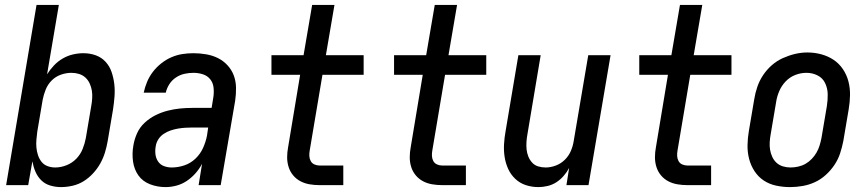

<svg xmlns="http://www.w3.org/2000/svg" viewBox="-20 -755 3540 783"><path d="M229 8Q206 8 184.5 1.5Q163 -5 148 -20Q133 -35 124.5 -55Q116 -75 112 -97L95 0H5L129 -735H220L172 -452Q184 -471 200 -488Q216 -505 236 -516.5Q256 -528 277.5 -533Q299 -538 320 -538Q347 -538 370.5 -529.5Q394 -521 410.5 -503Q427 -485 435 -461.5Q443 -438 446 -413Q449 -388 447 -361.5Q445 -335 441 -309L419 -179Q415 -156 408 -133Q401 -110 389 -88.5Q377 -67 359.5 -48Q342 -29 321 -16Q300 -3 276 2.5Q252 8 229 8ZM205 -72Q228 -72 251 -81Q274 -90 291 -107.5Q308 -125 317 -147.5Q326 -170 330 -192L352 -322Q355 -338 356 -354.5Q357 -371 354.5 -386Q352 -401 345.5 -415Q339 -429 328 -439Q317 -449 302 -453.5Q287 -458 271 -458Q271 -458 271 -458Q271 -458 271 -458Q250 -458 228.5 -450.5Q207 -443 191 -427Q175 -411 166.5 -390Q158 -369 154 -348L132 -218Q130 -202 128.5 -185.5Q127 -169 128.5 -153Q130 -137 135 -122Q140 -107 149.5 -95Q159 -83 174 -77.5Q189 -72 205 -72Z M655 8Q622 8 592 -3.5Q562 -15 544.5 -39.5Q527 -64 522.5 -96.5Q518 -129 524 -162Q528 -187 539 -211.5Q550 -236 570 -254.5Q590 -273 614 -285Q638 -297 663.5 -303.5Q689 -310 714 -312.5Q739 -315 765 -315H843L850 -358Q853 -377 851 -397Q849 -417 837.5 -431.5Q826 -446 807.5 -452Q789 -458 769 -458Q751 -458 732.5 -454Q714 -450 697.5 -439Q681 -428 670.5 -411.5Q660 -395 656 -377H566Q571 -400 580 -421.5Q589 -443 603.5 -462Q618 -481 637.5 -496.5Q657 -512 679 -521.5Q701 -531 723.5 -534.5Q746 -538 769 -538Q795 -538 821 -533.5Q847 -529 869 -518Q891 -507 908 -488.5Q925 -470 933.5 -447Q942 -424 942.5 -397.5Q943 -371 939 -344L880 0H790L804 -87Q793 -66 777 -48Q761 -30 741.5 -17Q722 -4 699.5 2Q677 8 655 8ZM680 -72Q706 -72 731.5 -80.5Q757 -89 777 -108Q797 -127 808 -151.5Q819 -176 824 -201L829 -235H765Q750 -235 735 -234Q720 -233 705.5 -230.5Q691 -228 676 -223Q661 -218 647.5 -209Q634 -200 625.5 -186.5Q617 -173 615 -158Q612 -142 614 -125.5Q616 -109 625 -96Q634 -83 649 -77.5Q664 -72 680 -72Z M1283 0Q1262 0 1242 -3.5Q1222 -7 1205 -16Q1188 -25 1175.5 -40Q1163 -55 1157 -74Q1151 -93 1151 -113.5Q1151 -134 1155 -155L1204 -450H1087V-530H1218L1253 -735H1344L1309 -530H1463V-450H1295L1243 -141Q1241 -130 1241.5 -119Q1242 -108 1247 -98.5Q1252 -89 1262 -84.5Q1272 -80 1283 -80H1380V0Z M1783 0Q1762 0 1742 -3.5Q1722 -7 1705 -16Q1688 -25 1675.5 -40Q1663 -55 1657 -74Q1651 -93 1651 -113.5Q1651 -134 1655 -155L1704 -450H1587V-530H1718L1753 -735H1844L1809 -530H1963V-450H1795L1743 -141Q1741 -130 1741.5 -119Q1742 -108 1747 -98.5Q1752 -89 1762 -84.5Q1772 -80 1783 -80H1880V0Z M2176 8Q2149 8 2124.5 0Q2100 -8 2081.5 -25.5Q2063 -43 2052.5 -66Q2042 -89 2038 -114.5Q2034 -140 2035.5 -167Q2037 -194 2042 -221L2094 -530H2185L2131 -208Q2128 -192 2127 -176Q2126 -160 2127.5 -145.5Q2129 -131 2134.5 -117Q2140 -103 2150 -92Q2160 -81 2174.5 -76.5Q2189 -72 2205 -72Q2226 -72 2247 -80Q2268 -88 2284 -104Q2300 -120 2308.5 -140.5Q2317 -161 2320 -182L2379 -530H2470L2380 0H2290L2301 -70Q2292 -53 2278.5 -37.5Q2265 -22 2248.5 -11.5Q2232 -1 2213 3.5Q2194 8 2176 8Z M2783 0Q2762 0 2742 -3.5Q2722 -7 2705 -16Q2688 -25 2675.5 -40Q2663 -55 2657 -74Q2651 -93 2651 -113.5Q2651 -134 2655 -155L2704 -450H2587V-530H2718L2753 -735H2844L2809 -530H2963V-450H2795L2743 -141Q2741 -130 2741.5 -119Q2742 -108 2747 -98.5Q2752 -89 2762 -84.5Q2772 -80 2783 -80H2880V0Z M3202 8Q3173 8 3145 2Q3117 -4 3094.5 -19Q3072 -34 3057 -57Q3042 -80 3035 -107Q3028 -134 3028.5 -163Q3029 -192 3034 -221L3056 -351Q3060 -376 3068.5 -401Q3077 -426 3092 -448.5Q3107 -471 3127.5 -489Q3148 -507 3172.5 -518Q3197 -529 3222 -535Q3247 -541 3273 -541Q3302 -541 3329.5 -533.5Q3357 -526 3379.5 -511Q3402 -496 3417.5 -473Q3433 -450 3440 -423Q3447 -396 3446.5 -367Q3446 -338 3441 -309L3419 -179Q3414 -154 3406 -129.5Q3398 -105 3383 -82.5Q3368 -60 3347.5 -41.5Q3327 -23 3303 -12Q3279 -1 3253 3.5Q3227 8 3202 8ZM3204 -72Q3219 -72 3235 -75.5Q3251 -79 3265 -87Q3279 -95 3290.5 -107Q3302 -119 3310 -133Q3318 -147 3322.5 -162Q3327 -177 3330 -192L3352 -322Q3356 -347 3355.5 -371Q3355 -395 3345 -416Q3335 -437 3314 -447.5Q3293 -458 3269 -458Q3245 -458 3222.5 -449Q3200 -440 3183.5 -422.5Q3167 -405 3157.5 -382.5Q3148 -360 3145 -338L3123 -208Q3120 -192 3119 -175.5Q3118 -159 3120.5 -144Q3123 -129 3129.5 -115Q3136 -101 3147 -91Q3158 -81 3173 -76.5Q3188 -72 3204 -72Q3204 -72 3204 -72Q3204 -72 3204 -72Z"/></svg>

Font: iosevka_custom_sans_ss08 Md
Style: Italic
Weight: 500
Italic angle: -10°
Designer: Belleve Invis
Foundry: Belleve Invis
Version: Version 10.3.0; ttfautohint (v1.8.3)